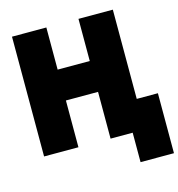

<svg xmlns="http://www.w3.org/2000/svg" viewBox="-132 -837 1081 1166"><g transform="rotate(-15 408.5 -254.0)"><path d="M468 -458V-723H684V-162H817V215H607V30H468V-264H266V30H50V-723H266V-458Z"/></g></svg>

Font: Repo
Style: ExtraBlack
Weight: 1000
Designer: Stefan Peev
Foundry: Context Ltd
Version: Version 001.000